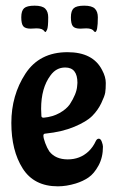

<svg xmlns="http://www.w3.org/2000/svg" viewBox="-20 -638 408 677"><path d="M284 -538 263 -537Q244 -537 237 -545.5Q230 -554 230 -577Q230 -600 240 -609Q250 -618 277 -618Q304 -618 314.5 -607.5Q325 -597 325 -577Q325 -525 315 -525L311 -528Q305 -538 284 -538ZM109 -538 88 -537Q69 -537 62 -545.5Q55 -554 55 -577Q55 -600 65 -609Q75 -618 102 -618Q129 -618 139.5 -607.5Q150 -597 150 -577Q150 -542 146 -533.5Q142 -525 140 -525L136 -528Q130 -538 109 -538ZM125 -254 126 -229Q126 -223 134 -223Q166 -226 190 -239.5Q214 -253 226 -270Q250 -307 252 -334L253 -346Q253 -400 210 -400Q178 -400 158 -372Q125 -328 125 -254ZM343 -121Q343 -83 327.5 -54.5Q312 -26 292.5 -12.5Q273 1 247 9Q214 19 184 19Q100 19 60 -44Q20 -107 20 -204.5Q20 -302 69.5 -378Q119 -454 218 -454Q308 -454 340 -391Q353 -367 353 -345.5Q353 -324 351 -311.5Q349 -299 337 -274Q325 -249 305 -229Q285 -209 242 -191Q199 -173 141 -167Q133 -167 133 -160Q133 -151 139.5 -133.5Q146 -116 154 -104Q176 -76 219 -76Q262 -76 292 -104Q308 -119 318 -141Q322 -149 328.5 -149Q335 -149 339 -138Q343 -127 343 -121Z"/></svg>

Font: Aladin
Style: Regular
Weight: 400
Designer: Angel Koziupa and Alejandro Paul
Foundry: Angel Koziupa and Alejandro Paul
Version: Version 1.000